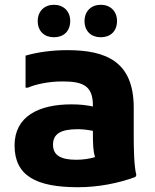

<svg xmlns="http://www.w3.org/2000/svg" viewBox="-20 -772 648 804"><path d="M206 -616C245 -616 274 -640 274 -684C274 -726 245 -752 206 -752C167 -752 138 -726 138 -684C138 -640 167 -616 206 -616ZM402 -616C441 -616 470 -640 470 -684C470 -726 441 -752 402 -752C363 -752 334 -726 334 -684C334 -640 363 -616 402 -616ZM540 -200V-321C540 -514 425 -562 262 -562C196 -562 135 -553 87 -539V-405H97C129 -419 184 -431 241 -431C326 -431 369 -414 369 -331V-326C342 -332 313 -335 279 -335C141 -335 41 -284 41 -163C41 -36 131 12 307 12C392 12 477 -5 547 -31L551 -39C541 -75 540 -157 540 -200ZM300 -103C237 -103 202 -120 202 -166C202 -212 235 -231 306 -231C327 -231 350 -228 369 -224C369 -165 370 -140 378 -114C355 -107 326 -103 300 -103Z"/></svg>

Font: Kufam Arabic Latin Roman Bold
Style: Regular
Weight: 700
Designer: Wael Morcos & Artur Schmal
Version: Version 1.200;PS 001.200;hotconv 1.0.88;makeotf.lib2.5.64775